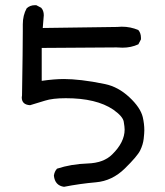

<svg xmlns="http://www.w3.org/2000/svg" viewBox="-20 -721 635 741"><path d="M227 0Q192 -5 188 -43Q190 -59 200 -70Q255 -88 317.5 -90Q380 -92 413 -125Q461 -172 461 -221Q461 -231 457.5 -251.5Q454 -272 417 -298Q352 -342 234 -342Q183 -342 153.5 -332.5Q124 -323 96 -315Q64 -317 64 -345L65 -353Q68 -539 68 -600V-627Q68 -662 83 -689Q96 -701 115 -701H120L139 -691Q149 -680 149 -662L145 -613L432 -617L450 -618Q484 -618 514 -605Q524 -593 524 -575V-569L514 -550Q486 -537 453 -537L430 -538L141 -536V-409Q190 -416 227 -416Q256 -416 295.5 -411.5Q335 -407 385.5 -396.5Q436 -386 479 -346Q522 -306 531 -269Q537 -243 537 -218Q537 -207 534.5 -185Q532 -163 521 -140.5Q510 -118 461.5 -70.5Q413 -23 350.5 -17.5Q288 -12 227 0Z"/></svg>

Font: Xiaolai SC
Style: Regular
Weight: 400
Designer: Nozomi Seto 瀬戸のぞみ
Version: Version 3.11;December 4, 2020;FontCreator 13.0.0.2613 64-bit